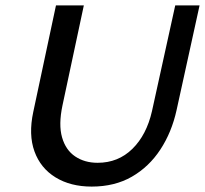

<svg xmlns="http://www.w3.org/2000/svg" viewBox="-20 -678 758 710"><path d="M319 12Q241 12 185.5 -22Q130 -56 107.5 -118Q85 -180 103 -264L187 -658H290L211 -288Q196 -217 209.5 -170Q223 -123 258 -99.5Q293 -76 341 -76Q417 -76 469.5 -127.5Q522 -179 542 -267L628 -658H718L633 -271Q615 -189 573 -125Q531 -61 467.5 -24.5Q404 12 319 12Z"/></svg>

Font: Ysabeau Infant SemiBold
Style: Italic
Weight: 600
Italic angle: -12°
Designer: Christian Thalmann (Catharsis Fonts)
Version: Version 2.002; featfreeze: ss01,ss02,lnum